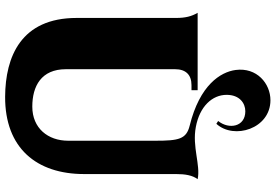

<svg xmlns="http://www.w3.org/2000/svg" viewBox="-183 -863 1075 749"><g transform="rotate(90 354.5 -488.5)"><path d="M50 -638V-250C50 -33 201 28 357 29C558 30 659 -94 659 -279V-638C659 -674 664 -702 679 -722C624 -734 553 -700 475 -715C395 -730 350 -779 350 -835C350 -886 383 -908 414 -908C475 -908 486 -844 452 -802L463 -795C526 -864 482 -1006 371 -1006C306 -1006 242 -953 253 -870C261 -811 312 -730 470 -691C523 -678 529 -648 529 -557V-217C529 -138 480 -77 396 -77C316 -77 250 -112 250 -208V-634C250 -676 272 -698 312 -698H332V-722H30C44 -698 50 -674 50 -638Z"/></g></svg>

Font: Sinistre Bold
Style: Regular
Weight: 900
Designer: Jules Durand
Foundry: Collletttivo
Version: Version 69.420;Glyphs 3.2 (3217)